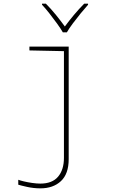

<svg xmlns="http://www.w3.org/2000/svg" viewBox="-20 -783 640 1051"><path d="M201 248Q164 248 128 240Q92 232 80 228V201Q90 205 111 210Q132 215 156.5 218.5Q181 222 201 222Q266 222 298 184Q330 146 330 81V-503L141 -507V-528H356V88Q356 169 313.5 208.5Q271 248 201 248ZM324 -606Q312 -627 292 -654.5Q272 -682 250.5 -709.5Q229 -737 210 -757V-763H231Q259 -735 286.5 -701Q314 -667 335 -638Q356 -667 384.5 -701Q413 -735 441 -763H462V-757Q444 -737 421.5 -709.5Q399 -682 378.5 -654.5Q358 -627 346 -606Z"/></svg>

Font: Noto Sans Mono Thin
Style: Regular
Weight: 100
Designer: Monotype Design Team
Foundry: Monotype Imaging Inc.
Version: Version 2.014